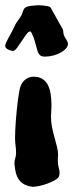

<svg xmlns="http://www.w3.org/2000/svg" viewBox="-20 -718 282 741"><path d="M206.1 -34.2Q202.1 -28.3 190.2 -21.7Q178.2 -15.1 163.1 -9.5Q147.9 -3.9 132.6 -0.5Q117.2 2.9 106.9 2.9Q87.9 1 74.7 -5.9Q61.5 -12.7 53.2 -24.4Q44.9 -36.1 41 -51.8Q37.1 -67.4 35.6 -86.9Q35.6 -96.7 38.8 -106.7Q42 -116.7 42 -128.9Q42 -142.6 40 -156.5Q38.1 -170.4 38.1 -184.1Q38.1 -195.3 38.8 -212.9Q39.6 -230.5 41 -251Q42.5 -271.5 44.7 -293Q46.9 -314.5 49.3 -333.5Q51.8 -352.5 54.7 -367.4Q57.6 -382.3 61 -389.2Q69.3 -406.2 82 -414.1Q94.7 -421.9 109.9 -421.9Q129.4 -421.9 142.6 -414.1Q155.8 -406.2 163.8 -391.6Q171.9 -377 175.3 -356.2Q178.7 -335.4 178.7 -310.1Q178.7 -298.8 177.7 -288.1Q176.8 -277.3 176.8 -267.1Q176.8 -246.6 180.9 -226.6Q185.1 -206.5 190.2 -188Q195.3 -169.4 199.7 -152.3Q204.1 -135.3 204.1 -121.1Q204.1 -116.7 203.6 -111.1Q203.1 -105.5 203.1 -101.1Q203.1 -83 206.5 -71.5Q210 -60.1 210 -50.8Q210 -42 206.1 -34.2ZM242.2 -548.8Q242.2 -539.1 233.9 -530Q225.6 -521 212.6 -514.2Q199.7 -507.3 184.1 -503.4Q168.5 -499.5 153.8 -499.5Q142.1 -499.5 136.2 -503.7Q130.4 -507.8 127.2 -515.1Q124 -522.5 121.8 -532Q119.6 -541.5 116.2 -551.8Q116.2 -552.2 114.3 -559.1Q112.3 -565.9 109.4 -574Q106.4 -582 103 -588.9Q99.6 -595.7 97.2 -596.7Q89.8 -596.7 81.3 -585Q72.8 -573.2 63.5 -559.1Q54.2 -544.9 45.7 -533.2Q37.1 -521.5 29.8 -521.5Q25.9 -521.5 21 -522.9Q16.1 -524.4 11.2 -526.9Q6.3 -529.3 3.2 -533Q0 -536.6 0 -540.5Q0 -545.4 3.7 -553.7Q7.3 -562 12.2 -571Q17.1 -580.1 22.2 -588.9Q27.3 -597.7 29.8 -603.5Q39.6 -626 47.9 -637Q56.2 -647.9 62 -657.7Q64.5 -661.6 65.9 -666.3Q67.4 -670.9 68.8 -675.3Q70.3 -679.7 72.5 -683.3Q74.7 -687 79.1 -689.5Q82.5 -691.9 88.4 -693.4Q94.2 -694.8 101.1 -695.6Q107.9 -696.3 114.7 -696.8Q121.6 -697.3 126 -697.8Q129.4 -697.8 136.2 -697.5Q143.1 -697.3 150.6 -696.3Q158.2 -695.3 165 -693.8Q171.9 -692.4 174.8 -689.5Q183.1 -674.8 191.4 -660.2Q198.2 -647.5 206.1 -633.5Q213.9 -619.6 220.2 -608.9Q224.1 -602.5 224.4 -595Q224.6 -587.4 227.1 -580.6Q231 -572.3 236.6 -564.2Q242.2 -556.2 242.2 -548.8Z"/></svg>

Font: Freckle Face
Style: Regular
Weight: 400
Designer: Astigmatic (AOETI)
Foundry: Astigmatic (AOETI)
Version: Version 1.000